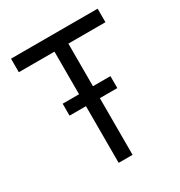

<svg xmlns="http://www.w3.org/2000/svg" viewBox="-166 -817 877 933"><g transform="rotate(-30 272.5 -350.0)"><path d="M230 0V-318H138V-385H230V-624H30V-700H516V-624H308V-385H406V-318H308V0Z"/></g></svg>

Font: Lexend Light
Style: Regular
Weight: 300
Designer: Bonnie Shaver-Troup, Thomas Jockin
Foundry: Lexend
Version: Version 1.007; ttfautohint (v1.8.3)